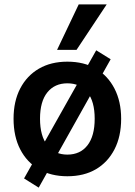

<svg xmlns="http://www.w3.org/2000/svg" viewBox="-20 -796 616 878"><path d="M288 10Q213 10 158 -22Q103 -54 72.5 -113Q42 -172 42 -253Q42 -333 72.5 -391.5Q103 -450 158 -482Q213 -514 288 -514Q364 -514 418.5 -482Q473 -450 503.5 -391Q534 -332 534 -253Q534 -172 503.5 -113Q473 -54 418.5 -22Q364 10 288 10ZM288 -89Q347 -89 380 -131.5Q413 -174 413 -253Q413 -332 380 -373.5Q347 -415 288 -415Q230 -415 196.5 -373.5Q163 -332 163 -253Q163 -174 196.5 -131.5Q230 -89 288 -89ZM157 62 90 20 420 -566 486 -525ZM241 -568 340 -776H468L330 -568Z"/></svg>

Font: Nunitoga
Style: Bold
Weight: 700
Designer: Vernon Adams
Foundry: Vernon Adams
Version: Version 1.0